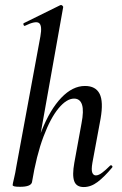

<svg xmlns="http://www.w3.org/2000/svg" viewBox="-20 -746 492 775"><path d="M61 8Q43 8 37 6Q31 4 31 1Q31 -3 36.5 -25.5Q42 -48 46 -74L143 -599Q151 -643 137.5 -653Q124 -663 81 -642Q77 -640 75 -646Q73 -652 77 -653L223 -725Q228 -727 232 -723Q236 -719 235 -717L109 -10Q104 8 61 8ZM318 9Q288 9 279.5 -15Q271 -39 280 -89L309 -248Q319 -299 311 -323.5Q303 -348 279 -348Q249 -348 216.5 -309Q184 -270 155.5 -194.5Q127 -119 109 -10L92 -11Q113 -130 147.5 -217Q182 -304 227.5 -351.5Q273 -399 323 -399Q366 -399 382 -367.5Q398 -336 386 -267L353 -89Q348 -60 352.5 -49Q357 -38 367 -38Q378 -38 392.5 -49Q407 -60 424 -77Q428 -81 432 -77Q436 -73 432 -69Q401 -32 374 -11.5Q347 9 318 9Z"/></svg>

Font: Cormorant Light SemiBold
Style: Italic
Weight: 600
Italic angle: -10°
Version: Version 4.000